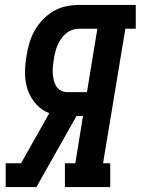

<svg xmlns="http://www.w3.org/2000/svg" viewBox="-20 -755 568 775"><path d="M3 0V-96H65L179 -298Q148 -310 125.5 -335Q103 -360 92 -392Q81 -424 81 -459.5Q81 -495 87 -529Q91 -555 98.5 -581Q106 -607 119.5 -631Q133 -655 152.5 -675.5Q172 -696 196 -710Q220 -724 246.5 -729.5Q273 -735 299 -735H528V-639H486L396 -96H425V0H242V-96H284L315 -287H289L127 0ZM331 -383 373 -639H299Q285 -639 271 -634Q257 -629 245.5 -619Q234 -609 225.5 -596.5Q217 -584 211.5 -570.5Q206 -557 202.5 -543Q199 -529 197 -515Q195 -501 193.5 -486.5Q192 -472 193 -458.5Q194 -445 197 -431.5Q200 -418 207 -407Q214 -396 226 -389.5Q238 -383 252 -383Z"/></svg>

Font: Iosevka Gothic
Style: Bold Italic
Weight: 700
Italic angle: -9°
Monospace: yes
Designer: Belleve Invis
Foundry: Belleve Invis
Version: Version 15.5.1; ttfautohint (v1.8.4)